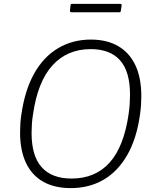

<svg xmlns="http://www.w3.org/2000/svg" viewBox="-20 -955 799 985"><path d="M343 10Q260 10 202 -22.5Q144 -55 113.5 -119Q83 -183 83 -275Q83 -298 84.5 -321.5Q86 -345 90 -370Q108 -494 156 -579Q204 -664 278.5 -708Q353 -752 446 -752Q528 -752 586 -718.5Q644 -685 674.5 -620.5Q705 -556 705 -461Q705 -439 703.5 -415.5Q702 -392 698 -366Q681 -244 633 -160Q585 -76 511.5 -33Q438 10 343 10ZM347 -39Q469 -39 542.5 -121Q616 -203 640 -371Q644 -399 645.5 -423.5Q647 -448 647 -470Q647 -588 596 -645.5Q545 -703 445 -703Q325 -703 249 -619.5Q173 -536 149 -366Q145 -341 143.5 -317Q142 -293 142 -272Q142 -155 194 -97Q246 -39 347 -39ZM604 -927 600 -900Q599 -895 597.5 -893.5Q596 -892 589 -892H347Q342 -892 340 -895Q338 -898 339 -902L342 -929Q343 -932 344 -933.5Q345 -935 348 -935H598Q601 -935 603 -932.5Q605 -930 604 -927Z"/></svg>

Font: Libre Franklin ExtraLight
Style: Italic
Weight: 250
Italic angle: -8°
Designer: Pablo Impallari, Rodrigo Fuenzalida, Nhung Nguyen
Foundry: Impallari Type
Version: Version 3.000